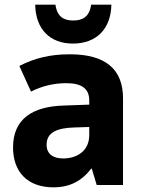

<svg xmlns="http://www.w3.org/2000/svg" viewBox="-20 -794 603 824"><path d="M293 -607C393 -607 456 -669 458 -774H371C364 -722 335 -706 294 -706C254 -706 225 -722 218 -774H131C133 -667 196 -607 293 -607ZM210 10C262 10 322 -5 371 -70H374L395 0H508V-372C508 -497 433 -561 280 -561C193 -561 128 -544 63 -511L113 -401C163 -426 213 -437 265 -437C330 -437 363 -414 363 -363V-345L253 -341C120 -337 36 -284 36 -161C36 -57 97 10 210 10ZM251 -114C208 -114 180 -133 180 -173C180 -223 220 -245 300 -247L363 -249V-214C363 -146 310 -114 251 -114Z"/></svg>

Font: Noto Sans Mono SemiCondensed ExtraBold
Style: Regular
Weight: 800
Width: 4
Designer: Monotype Design Team
Foundry: Monotype Imaging Inc.
Version: Version 2.014